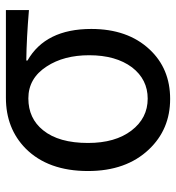

<svg xmlns="http://www.w3.org/2000/svg" viewBox="7 -590 596 650"><g transform="rotate(-90 305.0 -265.0)"><path d="M124 -59Q51 -136 51 -265Q51 -400 127 -476Q195 -543 299 -543H596V-465Q502 -473 425 -474V-470Q532 -409 532 -254Q532 -131 463 -57Q398 13 295 13Q192 13 124 -59ZM402 -116Q443 -171 443 -261Q443 -347 405 -405Q365 -467 297 -467Q229 -467 189 -417Q146 -364 146 -265Q146 -173 188 -118Q230 -63 296 -63Q361 -63 402 -116Z"/></g></svg>

Font: 思源黑体R
Style: Regular
Weight: 400
Designer: Ryoko NISHIZUKA  (kana & ideographs); Paul D. Hunt (Latin, Greek & Cyrillic); Wenlong ZHANG  (bopomofo); Sandoll Communi
Foundry: Adobe Systems Incorporated
Version: Version 1.00 June 24, 2014, initial release